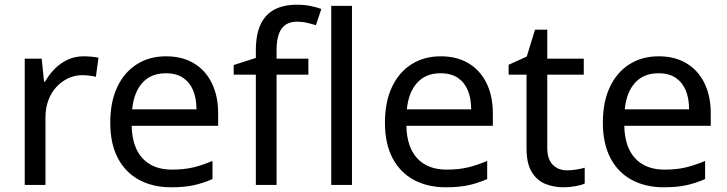

<svg xmlns="http://www.w3.org/2000/svg" viewBox="-20 -785 3088 815"><path d="M335 -546Q350 -546 367.5 -544.5Q385 -543 398 -540L387 -459Q374 -462 358.5 -464Q343 -466 329 -466Q298 -466 270 -453Q242 -440 220 -416.5Q198 -393 185.5 -360Q173 -327 173 -286V0H85V-536H157L167 -438H171Q188 -468 212 -492.5Q236 -517 267 -531.5Q298 -546 335 -546Z M685 -546Q754 -546 803.5 -516Q853 -486 879.5 -431.5Q906 -377 906 -304V-251H539Q541 -160 585.5 -112.5Q630 -65 710 -65Q761 -65 800.5 -74.5Q840 -84 882 -102V-25Q841 -7 801 1.5Q761 10 706 10Q630 10 571.5 -21Q513 -52 480.5 -113.5Q448 -175 448 -264Q448 -352 477.5 -415Q507 -478 560.5 -512Q614 -546 685 -546ZM684 -474Q621 -474 584.5 -433.5Q548 -393 541 -321H814Q814 -367 800 -401Q786 -435 757.5 -454.5Q729 -474 684 -474Z M1289 -468H1154V0H1066V-468H972V-509L1066 -539V-570Q1066 -639 1086.5 -682Q1107 -725 1146 -745Q1185 -765 1240 -765Q1272 -765 1298.5 -759.5Q1325 -754 1344 -747L1321 -678Q1305 -683 1284 -688Q1263 -693 1241 -693Q1197 -693 1175.5 -663.5Q1154 -634 1154 -571V-536H1289ZM1474 0H1386V-760H1474Z M1851 -546Q1920 -546 1969.5 -516Q2019 -486 2045.5 -431.5Q2072 -377 2072 -304V-251H1705Q1707 -160 1751.5 -112.5Q1796 -65 1876 -65Q1927 -65 1966.5 -74.5Q2006 -84 2048 -102V-25Q2007 -7 1967 1.5Q1927 10 1872 10Q1796 10 1737.5 -21Q1679 -52 1646.5 -113.5Q1614 -175 1614 -264Q1614 -352 1643.5 -415Q1673 -478 1726.5 -512Q1780 -546 1851 -546ZM1850 -474Q1787 -474 1750.5 -433.5Q1714 -393 1707 -321H1980Q1980 -367 1966 -401Q1952 -435 1923.5 -454.5Q1895 -474 1850 -474Z M2387 -62Q2407 -62 2428 -65.5Q2449 -69 2462 -73V-6Q2448 1 2422 5.5Q2396 10 2372 10Q2330 10 2294.5 -4.5Q2259 -19 2237 -55Q2215 -91 2215 -156V-468H2139V-510L2216 -545L2251 -659H2303V-536H2458V-468H2303V-158Q2303 -109 2326.5 -85.5Q2350 -62 2387 -62Z M2776 -546Q2845 -546 2894.5 -516Q2944 -486 2970.5 -431.5Q2997 -377 2997 -304V-251H2630Q2632 -160 2676.5 -112.5Q2721 -65 2801 -65Q2852 -65 2891.5 -74.5Q2931 -84 2973 -102V-25Q2932 -7 2892 1.5Q2852 10 2797 10Q2721 10 2662.5 -21Q2604 -52 2571.5 -113.5Q2539 -175 2539 -264Q2539 -352 2568.5 -415Q2598 -478 2651.5 -512Q2705 -546 2776 -546ZM2775 -474Q2712 -474 2675.5 -433.5Q2639 -393 2632 -321H2905Q2905 -367 2891 -401Q2877 -435 2848.5 -454.5Q2820 -474 2775 -474Z"/></svg>

Font: Noto Sans Ambassadori
Style: Regular
Weight: 400
Designer: Monotype Design Team
Foundry: Monotype Imaging Inc.
Version: Version 2.013